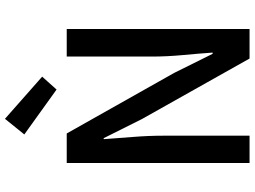

<svg xmlns="http://www.w3.org/2000/svg" viewBox="-146 -880 1026 774"><g transform="rotate(-90 367.0 -493.0)"><path d="M97 0V-737H216L460 -304L537 -149H542Q538 -205 532 -269Q526 -333 526 -393V-737H637V0H518L274 -434L197 -588H193Q197 -531 202 -469Q207 -407 207 -346V0ZM393 -778 212 -908 275 -986 445 -836Z"/></g></svg>

Font: Source Han Sans SC Medium
Style: Regular
Weight: 500
Designer: Ryoko NISHIZUKA 西塚涼子 (kana, bopomofo & ideographs); Paul D. Hunt (Latin, Greek & Cyrillic); Sandoll Communications 산돌커뮤니
Foundry: Adobe
Version: Version 2.004;hotconv 1.0.118;makeotfexe 2.5.65603